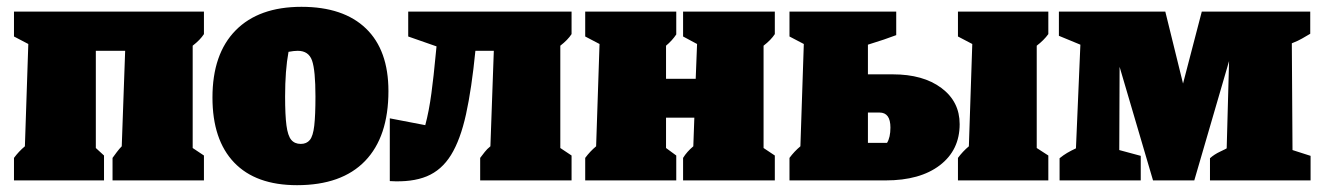

<svg xmlns="http://www.w3.org/2000/svg" viewBox="-20 -529 3874 563"><path d="M21 0V-66Q35 -85 53 -100L63 -400L21 -422V-495H578V-429Q567 -412 545 -395V-95L578 -73V0H310V-66Q315 -73 322.5 -83Q330 -93 337 -100L347 -380H261V-95L285 -73V0Z M851 14Q730 14 666.5 -52.5Q603 -119 603 -243Q603 -371 671 -440Q739 -509 864 -509Q987 -509 1053 -445.5Q1119 -382 1119 -262Q1119 -128 1050.5 -57Q982 14 851 14ZM862 -107Q879 -107 888.5 -118.5Q898 -130 901.5 -160.5Q905 -191 905 -246Q905 -323 895 -351.5Q885 -380 853 -380Q842 -380 826 -377Q816 -323 816 -246Q816 -191 820 -161Q824 -131 834 -119Q844 -107 862 -107Z M1123 2V-182L1227 -162Q1238 -203 1245 -255.5Q1252 -308 1257 -363L1260 -393L1177 -422V-495H1656V-429Q1645 -412 1623 -395V-95L1656 -73V0H1388V-66Q1395 -75 1401.5 -83.5Q1408 -92 1418 -100L1428 -380H1374Q1363 -269 1346.5 -194Q1330 -119 1302.5 -74.5Q1275 -30 1231.5 -12Q1188 6 1123 2Z M1696 0V-66Q1710 -85 1728 -100L1738 -400L1696 -422V-495H1963V-428Q1951 -410 1933 -395V-298H2020L2024 -400L1983 -422V-495H2252V-429Q2241 -412 2219 -395V-95L2252 -73V0H1983V-66Q1994 -84 2013 -100L2016 -184H1933V-95L1963 -73V0Z M2789 0V-66Q2803 -85 2821 -100L2831 -400L2789 -422V-495H3054V-429Q3041 -411 3020 -395V-95L3054 -73V0ZM2295 0V-66Q2309 -85 2327 -100L2337 -400L2295 -422V-495H2608V-426Q2577 -414 2525 -398V-311H2598Q2687 -311 2740.5 -271Q2794 -231 2794 -165Q2794 -89 2736 -44.5Q2678 0 2577 0ZM2525 -110H2581Q2591 -126 2591 -155Q2591 -199 2559 -199H2525Z M3770 -89 3823 -72V0H3528V-65Q3540 -76 3558 -84.5Q3576 -93 3577 -94L3584 -350L3482 0H3361L3263 -333L3262 -89L3325 -72V0H3087V-65Q3098 -74 3109 -80.5Q3120 -87 3135 -94L3148 -398L3085 -424V-495H3397L3449 -284L3504 -495H3822V-430Q3808 -422 3798 -416Q3788 -410 3768 -402Z"/></svg>

Font: Piazzolla Black
Style: Regular
Weight: 900
Designer: Juan Pablo del Peral
Foundry: Huerta Tipografica
Version: Version 1.330